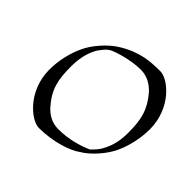

<svg xmlns="http://www.w3.org/2000/svg" viewBox="-159 -816 986 986"><g transform="rotate(45 333.5 -323.5)"><path d="M479 -647C410.2 -647 337.9 -644 246.1 -588.9C187 -554.2 132.8 -486.8 111.8 -440.9C86.9 -390.1 68.8 -319.8 68.8 -250C68.8 -95.2 187 0 242.2 0C351.1 0 440.9 -34.2 475.1 -59.1C534.2 -92.8 586.9 -160.2 608.9 -207C632.8 -257.8 650.9 -328.1 650.9 -397.9C650.9 -553.2 534.2 -647 479 -647ZM231 -546.9C258.8 -559.1 335.9 -582 400.9 -582C446.8 -582 481.9 -562 513.2 -528.8C570.8 -460.9 585 -403.8 585 -308.1C585 -255.9 577.1 -208 548.8 -158.2C540 -142.1 523.9 -124 505.9 -106.9C457 -85 390.1 -65.9 318.8 -65.9C272.9 -65.9 237.8 -85 208 -118.2C148.9 -186 136.2 -243.2 136.2 -338.9C136.2 -391.1 144 -439.9 170.9 -488.8C185.1 -507.8 203.1 -537.1 231 -546.9Z"/></g></svg>

Font: Pierce
Style: Roman
Weight: 500
Version: Version 0.2.0